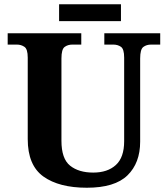

<svg xmlns="http://www.w3.org/2000/svg" viewBox="-20 -870 787 900"><path d="M387 10Q257 10 183.5 -42.5Q110 -95 110 -218V-600Q110 -640 94.5 -650.5Q79 -661 59 -661H16V-714H361V-661H319Q298 -661 283 -650Q268 -639 268 -596V-210Q268 -126 308.5 -93.5Q349 -61 417 -61Q484 -61 523 -96.5Q562 -132 562 -208V-600Q562 -640 547 -650.5Q532 -661 511 -661H469V-714H731V-661H688Q667 -661 652 -650Q637 -639 637 -596V-206Q637 -106 577.5 -48Q518 10 387 10ZM257 -771V-850H547V-771Z"/></svg>

Font: Noto Serif Vithkuqi
Style: Regular
Weight: 400
Version: Version 1.005